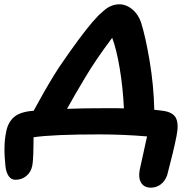

<svg xmlns="http://www.w3.org/2000/svg" viewBox="-45 -739 862 880"><path d="M647 121.1Q615.7 121.1 602.1 98.9Q588.4 76.7 595.2 40Q598.1 25.9 610.8 -30.8Q623.5 -87.4 628.9 -113.8Q520.5 -123 408.2 -123Q197.3 -123 108.9 -109.9Q108.9 -100.1 108.4 -75.2Q107.9 -50.3 107.7 -37.8Q107.4 -25.4 106.2 -8.3Q105 8.8 103 20Q97.2 49.8 75.9 67.4Q54.7 85 25.9 85Q6.3 85 -5.4 67.9Q-17.1 50.8 -20 22.9Q-30.3 -70.8 -17.1 -132.8Q-9.3 -176.8 18.1 -201.4Q45.4 -226.1 105 -231H108.9Q114.3 -240.2 131.3 -271.2Q148.4 -302.2 156.2 -315.9Q164.1 -329.6 178 -353.5Q191.9 -377.4 203.9 -396.5Q215.8 -415.5 228 -434.1Q322.8 -572.8 378.9 -638.2Q396.5 -658.2 405.5 -667.2Q414.6 -676.3 431.9 -691.2Q449.2 -706.1 466.6 -712.6Q483.9 -719.2 502.9 -719.2Q533.2 -719.2 560.5 -697Q587.9 -674.8 601.1 -637.2Q622.1 -571.3 640.9 -459Q659.7 -346.7 662.1 -235.8Q669.9 -235.4 682.6 -233.6Q695.3 -231.9 695.8 -231.9Q746.6 -226.6 761 -198.7Q775.4 -170.9 764.2 -116.2Q751.5 -50.3 721.2 64Q710.9 92.3 690.9 106.7Q670.9 121.1 647 121.1ZM344.2 -381.8Q299.8 -308.1 262.2 -240.2Q342.3 -243.2 454.1 -243.2Q501 -243.2 522.9 -242.2Q518.6 -336.4 503.9 -424.3Q489.3 -512.2 469.2 -565.9Q391.1 -461.4 344.2 -381.8Z"/></svg>

Font: Shantell Sans Irregular Bouncy
Style: Italic
Weight: 600
Italic angle: -11.31°
Designer: Stephen Nixon, Anya Danilova, Shantell Martin
Foundry: Arrow Type
Version: Version 1.006;[9816181b4]